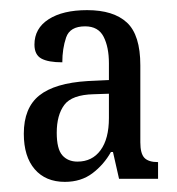

<svg xmlns="http://www.w3.org/2000/svg" viewBox="-20 -739 350 379"><path d="M108 -380Q70 -380 48.5 -405Q27 -430 27 -475Q27 -526 57.5 -550.5Q88 -575 153 -579L195 -581V-614Q195 -646 184.5 -666.5Q174 -687 148 -687Q118 -687 110.5 -665Q103 -643 103 -616Q75 -616 61.5 -623.5Q48 -631 48 -651Q48 -683 76 -701Q104 -719 152 -719Q204 -719 230.5 -694.5Q257 -670 257 -610V-458Q257 -436 265 -427.5Q273 -419 292 -419V-386H215L203 -439H199Q185 -414 162.5 -397Q140 -380 108 -380ZM133 -420Q162 -420 178.5 -442.5Q195 -465 195 -506V-554L165 -553Q122 -552 107 -532Q92 -512 92 -477Q92 -445 103 -432.5Q114 -420 133 -420Z"/></svg>

Font: Noto Serif Hebrew ExtraCondensed
Style: Regular
Weight: 400
Width: 2
Designer: Monotype Design Team
Foundry: Monotype Imaging Inc.
Version: Version 2.004; ttfautohint (v1.8.4.7-5d5b)